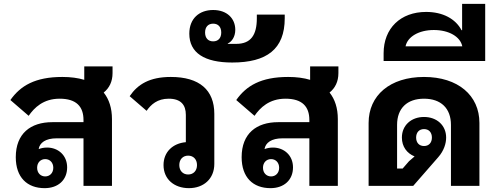

<svg xmlns="http://www.w3.org/2000/svg" viewBox="-20 -966 2592 998"><path d="M414 0H562V-347C562 -404 547 -450 519 -485C548 -508 565 -542 565 -586V-621H418V-551C385 -561 347 -566 304 -566C162 -566 86 -520 34 -446L129 -364C158 -406 205 -453 290 -453C377 -453 414 -412 414 -342V-331H252C139 -331 62 -272 62 -149C62 -44 121 12 212 12C282 12 329 -30 329 -96C329 -159 282 -199 225 -199C208 -199 194 -196 181 -191C186 -224 217 -247 274 -247H414ZM215 -49C191 -49 173 -67 173 -94C173 -121 191 -139 215 -139C239 -139 257 -121 257 -94C257 -67 239 -49 215 -49Z M962 12C1038 12 1094 -36 1094 -114V-374C1094 -498 1017 -566 868 -566C758 -566 696 -528 654 -466L742 -390C765 -423 798 -453 857 -453C920 -453 946 -421 946 -369V-227C878 -221 830 -176 830 -108C830 -34 886 12 962 12ZM958 -59C931 -59 912 -78 912 -108C912 -138 931 -157 958 -157C985 -157 1004 -138 1004 -108C1004 -78 985 -59 958 -59Z M1187 -641C1366 -641 1460 -710 1460 -871V-890H1315V-871C1315 -784 1284 -738 1208 -738H1164V-740C1183 -748 1203 -773 1203 -811C1203 -870 1160 -914 1088 -914C1016 -914 964 -870 964 -791C964 -691 1043 -641 1187 -641ZM1088 -751C1062 -751 1046 -768 1046 -797C1046 -826 1062 -843 1088 -843C1114 -843 1130 -826 1130 -797C1130 -768 1114 -751 1088 -751Z M1588 0H1736V-347C1736 -404 1721 -450 1693 -485C1722 -508 1739 -542 1739 -586V-621H1592V-551C1559 -561 1521 -566 1478 -566C1336 -566 1260 -520 1208 -446L1303 -364C1332 -406 1379 -453 1464 -453C1551 -453 1588 -412 1588 -342V-331H1426C1313 -331 1236 -272 1236 -149C1236 -44 1295 12 1386 12C1456 12 1503 -30 1503 -96C1503 -159 1456 -199 1399 -199C1382 -199 1368 -196 1355 -191C1360 -224 1391 -247 1448 -247H1588ZM1389 -49C1365 -49 1347 -67 1347 -94C1347 -121 1365 -139 1389 -139C1413 -139 1431 -121 1431 -94C1431 -67 1413 -49 1389 -49Z M1896 0H2128L2258 -149C2288 -183 2299 -221 2299 -251C2299 -315 2250 -358 2184 -358C2118 -358 2069 -315 2069 -251C2069 -204 2095 -169 2135 -153L2106 -128L2073 -90H2044V-317C2044 -403 2096 -453 2184 -453C2272 -453 2324 -403 2324 -317V0H2472V-327C2472 -470 2361 -566 2184 -566C2007 -566 1896 -470 1896 -327ZM2184 -207C2158 -207 2143 -225 2143 -251C2143 -277 2158 -295 2184 -295C2210 -295 2225 -277 2225 -251C2225 -225 2210 -207 2184 -207Z M1974 -649H2502V-946H2382V-809H2379C2348 -868 2282 -904 2195 -904C2062 -904 1974 -819 1974 -689ZM2235 -810C2314 -810 2373 -775 2383 -725H2088C2098 -775 2157 -810 2235 -810Z"/></svg>

Font: IBM Plex Thai Looped
Style: Bold
Weight: 700
Designer: Mike Abbink, Paul van der Laan, Pieter van Rosmalen, Ben Mitchell, Mark Frömberg
Foundry: Bold Monday
Version: Version 1.0